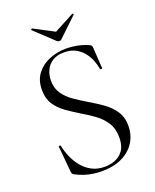

<svg xmlns="http://www.w3.org/2000/svg" viewBox="-148 -877 788 975"><g transform="rotate(-20 245.5 -390.0)"><path d="M145.2 -508Q145.2 -466.8 165.5 -437.5Q185.8 -408.2 218.1 -386Q250.4 -363.8 286.2 -342.4Q323.4 -320.8 357.5 -296.7Q391.6 -272.6 414.1 -239.7Q436.6 -206.8 436.6 -158.8Q436.6 -111.4 412.9 -72.6Q389.2 -33.8 343.5 -10.9Q297.8 12 231 12Q207.4 12 183.7 8.4Q160 4.8 136.7 -3Q113.4 -10.8 90.2 -23.2Q85.4 -26.2 83.6 -30.5Q81.8 -34.8 81 -42.2L68.4 -178Q67.4 -183 72.9 -183.5Q78.4 -184 79.4 -180Q85.6 -149.8 98.8 -118.9Q112 -88 132.9 -62.2Q153.8 -36.4 183.8 -20.3Q213.8 -4.2 253.8 -4.2Q283.2 -4.2 310.6 -15Q338 -25.8 355.5 -50.8Q373 -75.8 373 -119.2Q373 -167.8 351.6 -200.5Q330.2 -233.2 297.2 -257.1Q264.2 -281 227.4 -302.4Q192.4 -323.8 159.6 -347.1Q126.8 -370.4 106.4 -401.9Q86 -433.4 86 -479.8Q86 -532.6 113.1 -567.3Q140.2 -602 183.1 -619Q226 -636 272 -636Q300 -636 330 -630.3Q360 -624.6 389 -612.4Q397.4 -609.2 400.7 -604.6Q404 -600 404 -594.8L411.2 -480.6Q411.2 -476.8 405.9 -476.5Q400.6 -476.2 399.4 -480Q396.6 -500 387.6 -524.3Q378.6 -548.6 361.8 -570.6Q345 -592.6 319 -606.9Q293 -621.2 256.2 -621.2Q216.8 -621.2 192.3 -604.8Q167.8 -588.4 156.5 -562.9Q145.2 -537.4 145.2 -508ZM243 -687 140 -783.6Q138.2 -785.8 141.6 -788.8Q145 -791.8 146 -790.6L255 -733.4L363 -791Q365 -792.8 367.9 -789.4Q370.8 -786 368 -784L266 -687Q262 -683 255 -683Q248 -683 243 -687Z"/></g></svg>

Font: Cormorant Infant Light
Style: Regular
Weight: 300
Designer: Christian Thalmann (Catharsis Fonts)
Foundry: Catharsis Fonts
Version: Version 4.001